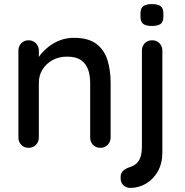

<svg xmlns="http://www.w3.org/2000/svg" viewBox="-20 -723 903 939"><path d="M341 -538Q412 -538 451 -508.5Q490 -479 505.5 -429.5Q521 -380 521 -319V-51Q521 -29 506.5 -14.5Q492 0 471 0Q449 0 435 -14.5Q421 -29 421 -51V-318Q421 -354 411 -382.5Q401 -411 376.5 -428.5Q352 -446 308 -446Q267 -446 236 -428.5Q205 -411 187.5 -382.5Q170 -354 170 -318V-51Q170 -29 155.5 -14.5Q141 0 120 0Q98 0 84 -14.5Q70 -29 70 -51V-475Q70 -497 84 -511.5Q98 -526 120 -526Q141 -526 155.5 -511.5Q170 -497 170 -475V-419L152 -409Q159 -431 176.5 -453.5Q194 -476 219 -495.5Q244 -515 275 -526.5Q306 -538 341 -538ZM774 22Q774 76 752 115Q730 154 694 175Q658 196 617 196Q596 196 583 182.5Q570 169 570 150V141Q570 123 582.5 112Q595 101 613 95Q636 88 649.5 74.5Q663 61 668.5 40.5Q674 20 674 -4V-476Q674 -497 688 -511.5Q702 -526 724 -526Q746 -526 760 -511.5Q774 -497 774 -476ZM722 -596Q693 -596 680 -606.5Q667 -617 667 -642V-658Q667 -683 681 -693Q695 -703 723 -703Q753 -703 766 -692.5Q779 -682 779 -658V-642Q779 -616 765.5 -606Q752 -596 722 -596Z"/></svg>

Font: Quicksand SemiBold
Style: Regular
Weight: 600
Designer: Andrew Paglinawan
Foundry: Andrew Paglinawan
Version: Version 3.004